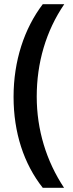

<svg xmlns="http://www.w3.org/2000/svg" viewBox="-20 -742 350 920"><path d="M45 -278C45 -107 94 43 185 158H287C202 30 156 -120 156 -279C156 -441 200 -593 288 -722H185C96 -605 45 -450 45 -278Z"/></svg>

Font: Noto Sans Thai Cond SemBd
Style: Regular
Weight: 600
Width: 3
Designer: Monotype Design Team
Foundry: Monotype Imaging Inc.
Version: Version 2.002